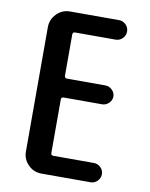

<svg xmlns="http://www.w3.org/2000/svg" viewBox="-83 -791 666 852"><g transform="rotate(10 250.0 -365.0)"><path d="M163.1 0Q127.9 0 103 -24.9Q78.1 -49.8 78.1 -85V-644.5Q78.1 -679.7 103 -705.1Q127.9 -730.5 163.1 -730.5H383.8Q401.4 -730.5 414.6 -717.8Q427.7 -705.1 427.7 -687Q427.7 -668.9 415 -655.8Q402.3 -642.6 383.8 -642.6H201.2Q190.4 -642.6 190.4 -631.8V-446.3Q190.4 -435.5 201.2 -434.6H375Q391.6 -434.6 404.8 -421.9Q418 -409.2 418 -392.1Q418 -375 404.8 -362.3Q391.6 -349.6 375 -349.6H201.2Q190.4 -349.6 190.4 -338.9V-97.7Q190.4 -86.9 201.2 -86.9H383.8Q401.4 -86.9 414.6 -74.2Q427.7 -61.5 427.7 -43.9Q427.7 -26.4 415 -13.2Q402.3 0 383.8 0Z"/></g></svg>

Font: Rounded-X Mgen+ 1mn medium
Style: Regular
Weight: 500
Designer: [Source Han Sans]
Ryoko NISHIZUKA  (kana & ideographs); Paul D. Hunt (Latin, Greek & Cyrillic); Wenlong ZHANG  (bopomofo
Version: Version 1.059.20150602